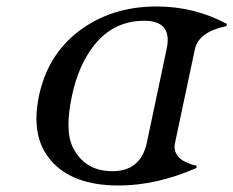

<svg xmlns="http://www.w3.org/2000/svg" viewBox="-20 -567 726 597"><path d="M329.1 -34.7Q417.5 -34.7 436.5 -123L498 -414.1Q501.5 -429.7 501.5 -442.4Q501.5 -502.4 428.7 -502.4Q333.5 -502.4 273.4 -427.2Q224.1 -365.2 203.6 -268.6Q192.9 -217.8 192.9 -179.2Q192.9 -136.7 206.1 -109.9Q243.2 -34.7 329.1 -34.7ZM349.1 9.8Q204.6 9.8 137.7 -68.8Q93.3 -120.1 93.3 -198.2Q93.3 -231 101.1 -268.6Q127.9 -395 222.7 -468.3Q324.2 -546.9 467.3 -546.9Q584 -546.9 685.5 -492.7L684.1 -485.8Q597.2 -467.8 585.9 -413.6L524.4 -123.5Q522.9 -116.7 522.9 -110.4Q522.9 -67.4 591.8 -51.3L590.3 -44.4Q465.8 9.8 349.1 9.8Z"/></svg>

Font: Modern Antiqua
Style: Book Oblique
Weight: 400
Italic angle: -12°
Designer: Wojciech Kalinowski "wmk69" (wmk69@o2.pl)
Foundry: Wojciech Kalinowski "wmk69" (wmk69@o2.pl)
Version: Version 3.1.0; 2021-05-28